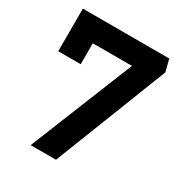

<svg xmlns="http://www.w3.org/2000/svg" viewBox="-157 -628 809 866"><g transform="rotate(30 247.5 -195.5)"><path d="M490 -458 260 130H128L345 -408H141V-299H24V-521H474Z"/></g></svg>

Font: Zilla Slab Bold
Style: Bold
Weight: 700
Designer: Typotheque.com
Foundry: Typotheque type foundry
Version: Version 1.1; 2017; ttfautohint (v1.6)